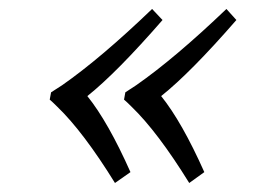

<svg xmlns="http://www.w3.org/2000/svg" viewBox="-20 -427 576 424"><path d="M172.9 -214.8Q218.8 -157.7 268.1 -46.9L233.9 -22.9Q164.1 -135.7 106.9 -190.9Q95.7 -202.1 89.8 -207L92.8 -223.1Q92.8 -223.1 117.2 -238.8Q203.1 -298.8 315.9 -407.2L338.9 -382.8Q237.8 -266.6 172.9 -214.8ZM335.9 -214.8Q381.8 -157.7 431.2 -46.9L397.9 -22.9Q328.1 -135.7 271 -190.9Q259.8 -202.1 253.9 -207L256.8 -223.1Q256.8 -223.1 280.8 -238.8Q366.7 -298.8 480 -407.2L502 -382.8Q400.9 -266.6 335.9 -214.8Z"/></svg>

Font: Linux Biolinum O
Style: Italic
Weight: 400
Italic angle: -12°
Designer: Philipp H. Poll
Foundry: Philipp H. Poll
Version: Version 1.1.3